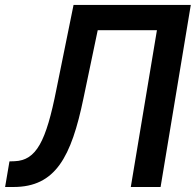

<svg xmlns="http://www.w3.org/2000/svg" viewBox="-41 -747 782 767"><path d="M-20.6 0H12.8C180.4 0 243.6 -118.6 292.6 -355.1L349.4 -626.4H585.9L481.5 0H600.5L721.2 -727.3H252.8L184.3 -389.9C143.1 -181.5 104 -106.5 17.8 -103L-3.2 -102.3Z"/></svg>

Font: Magic Ui Pro Semi Bold
Style: Italic
Weight: 600
Italic angle: -9.39999°
Designer: Stefan Endress, Andreas Faust
Version: Version 1.000;FEAKit 1.0